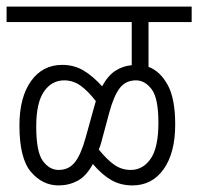

<svg xmlns="http://www.w3.org/2000/svg" viewBox="-20 -642 602 583"><path d="M0 -575V-622H562V-575H431V-439Q466 -426 489 -384.5Q512 -343 512 -264Q512 -178 477 -128.5Q442 -79 382 -79Q346 -79 317.5 -95.5Q289 -112 262 -144Q242 -107 215.5 -93Q189 -79 158 -79Q109 -79 74 -120Q39 -161 39 -261Q39 -346 74 -395.5Q109 -445 169 -445Q205 -445 233.5 -428Q262 -411 290 -380Q308 -413 331 -427.5Q354 -442 380 -444V-575ZM287 -208Q284 -197 280 -188Q304 -158 326.5 -142Q349 -126 377 -126Q414 -126 437.5 -160Q461 -194 461 -269Q461 -344 440.5 -371Q420 -398 393 -398Q362 -398 344 -375Q326 -352 312 -301ZM90 -258Q90 -181 110 -153.5Q130 -126 158 -126Q189 -126 207.5 -149.5Q226 -173 240 -224L265 -314Q268 -325 271 -335Q247 -366 224.5 -382Q202 -398 175 -398Q137 -398 113.5 -364Q90 -330 90 -258Z"/></svg>

Font: Noto Sans ExtraCondensed Light
Style: Regular
Weight: 300
Width: 2
Designer: Monotype Design Team
Foundry: Monotype Imaging Inc.
Version: Version 2.013; ttfautohint (v1.8.4.7-5d5b)